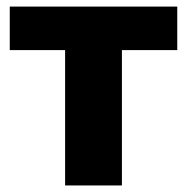

<svg xmlns="http://www.w3.org/2000/svg" viewBox="-20 -566 571 586"><path d="M178.7 0V-413.1H9.8V-545.9H521V-413.1H352.1V0Z"/></svg>

Font: Inter Extra Bold
Style: Regular
Weight: 800
Designer: Rasmus Andersson
Foundry: rsms
Version: Version 4.000;git-3c8e0fc